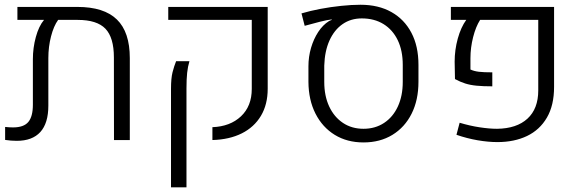

<svg xmlns="http://www.w3.org/2000/svg" viewBox="-20 -601 2488 824"><path d="M312 -571.3Q426.3 -571.3 481.7 -517.3Q537.1 -463.4 537.1 -351.6V0H469.2L468.8 -354.5Q468.8 -439.9 432.4 -477.8Q396 -515.6 313.5 -515.6H229.5Q210.4 -489.3 199 -444.8Q187.5 -400.4 187.5 -351.6V-147.9Q187.5 -72.3 153.1 -34.4Q118.7 3.4 51.8 3.4Q39.1 3.4 27.1 2.4Q15.1 1.5 2 -0.5V-56.2Q11.2 -55.2 19.8 -54.7Q28.3 -54.2 36.1 -54.2Q82 -54.2 101.6 -77.6Q121.1 -101.1 121.1 -151.4V-347.2Q121.1 -395.5 133.8 -442.1Q146.5 -488.8 168.9 -515.6H54.7V-571.3Z M891.6 0V-55.2Q967.8 -58.1 1014.2 -101.8Q1060.5 -145.5 1060.5 -219.2V-515.6H702.1V-571.3H1128.9V-220.2Q1128.9 -152.8 1099.9 -104Q1070.8 -55.2 1017.6 -28.6Q964.4 -2 891.6 0ZM713.9 203.1V-219.7Q713.9 -265.1 720.5 -291Q727.1 -316.9 735.8 -338.4H793Q786.1 -315.4 783.2 -288.6Q780.3 -261.7 780.3 -221.2V203.1Z M1540 10.3Q1469.7 10.3 1416.7 -22.2Q1363.8 -54.7 1334 -113.3Q1304.2 -171.9 1303.7 -250V-316.4Q1303.7 -357.4 1314.9 -395.8Q1326.2 -434.1 1345.9 -464.1Q1365.7 -494.1 1391.6 -510.3Q1393.6 -511.2 1397 -512.9Q1400.4 -514.6 1403.8 -515.6L1403.3 -517.6Q1384.3 -515.6 1353.5 -507.8Q1322.8 -500 1287.6 -490.2L1273.9 -543.5Q1311.5 -554.7 1355.7 -563Q1399.9 -571.3 1444.6 -575.9Q1489.3 -580.6 1527.3 -580.6Q1604 -580.6 1659.7 -549.3Q1715.3 -518.1 1745.6 -460.4Q1775.9 -402.8 1775.9 -322.8V-250Q1775.9 -171.9 1746.6 -113.3Q1717.3 -54.7 1664.1 -22.2Q1610.8 10.3 1540 10.3ZM1540 -48.3Q1590.3 -48.3 1628.4 -73.5Q1666.5 -98.6 1687.5 -144Q1708.5 -189.5 1708.5 -249.5V-322.3Q1708.5 -383.8 1687 -428.5Q1665.5 -473.1 1626 -497.6Q1586.4 -522 1532.7 -522Q1485.4 -522 1450 -497.3Q1414.6 -472.7 1394 -427.2Q1373.5 -381.8 1371.6 -319.3V-249.5Q1371.6 -189.5 1392.8 -144Q1414.1 -98.6 1451.9 -73.5Q1489.7 -48.3 1540 -48.3Z M2114.7 8.8Q2075.7 8.8 2030 1Q1984.4 -6.8 1939 -22.5L1952.6 -74.2Q1996.6 -61 2038.3 -54.7Q2080.1 -48.3 2113.3 -48.3Q2197.3 -49.3 2243.7 -91.8Q2290 -134.3 2290 -212.9V-515.6H2040.5Q2022 -486.8 2010.5 -441.7Q1999 -396.5 1999 -351.1V-302.7Q2014.6 -295.4 2035.2 -293Q2055.7 -290.5 2092.8 -290.5V-230.5Q2053.2 -230.5 2025.6 -233.2Q1998 -235.8 1976.6 -242.7Q1955.1 -249.5 1932.6 -261.7L1931.2 -336.4Q1931.2 -386.7 1944.6 -435.3Q1958 -483.9 1981 -515.6H1915V-571.3H2357.9V-228Q2357.9 -148.9 2327.1 -96.2Q2296.4 -43.5 2241.7 -17.3Q2187 8.8 2114.7 8.8Z"/></svg>

Font: Heebo Light
Style: Regular
Weight: 300
Designer: Oded Ezer
Foundry: Ezer Type House
Version: Version 3.100